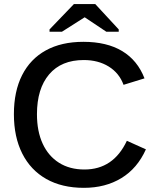

<svg xmlns="http://www.w3.org/2000/svg" viewBox="-20 -901 762 931"><path d="M389.6 -79.1Q529.8 -79.1 595.2 -218.3L687.5 -176.8Q646 -84.5 568.6 -37.4Q491.2 9.8 386.7 9.8Q280.3 9.8 204.3 -33.2Q128.4 -76.2 87.9 -156.5Q47.4 -236.8 47.4 -347.2Q47.4 -458 87.2 -536.6Q127 -615.2 202.4 -656.7Q277.8 -698.2 384.3 -698.2Q498 -698.2 572.5 -653.3Q647 -608.4 680.7 -521L579.1 -489.7Q558.1 -546.9 507.1 -578.4Q456.1 -609.9 386.2 -609.9Q277.3 -609.9 218.3 -540.5Q159.2 -471.2 159.2 -347.2Q159.2 -264.6 186.8 -204.6Q214.4 -144.5 266.1 -111.8Q317.9 -79.1 389.6 -79.1ZM220.2 -747.1V-758.3L338.4 -881.3H441.9L555.7 -758.3V-747.1H495.6L391.1 -816.9H390.1L280.3 -747.1Z"/></svg>

Font: Arimo Medium
Style: Regular
Weight: 500
Designer: Steve Matteson
Foundry: Monotype Imaging Inc.
Version: Version 1.33